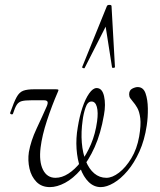

<svg xmlns="http://www.w3.org/2000/svg" viewBox="-20 -752 656 785"><path d="M436 -727 450 -478Q450 -475 444 -474.5Q438 -474 438 -477L412 -643L326 -474Q325 -472 320 -473.5Q315 -475 316 -478L417 -727Q419 -732 427.5 -732Q436 -732 436 -727ZM184 13Q150 13 129 -8.5Q108 -30 100.5 -63Q93 -96 98 -130Q106 -176 129.5 -226Q153 -276 171 -317Q177 -331 174 -336.5Q171 -342 160 -342H108Q82 -342 69 -338.5Q56 -335 48.5 -323.5Q41 -312 33 -287Q31 -283 25.5 -285Q20 -287 22 -292Q37 -335 48 -355Q59 -375 75 -381Q91 -387 120 -387H208Q217 -387 218.5 -385Q220 -383 216 -375Q192 -320 172 -259Q152 -198 146 -149Q139 -92 155.5 -58.5Q172 -25 207 -25Q233 -25 259.5 -42Q286 -59 310 -89.5Q334 -120 352 -162.5Q370 -205 377 -256Q382 -293 376 -315Q370 -337 354 -337Q338 -337 329.5 -311.5Q321 -286 318 -261Q311 -212 314.5 -169Q318 -126 331 -93.5Q344 -61 365.5 -43Q387 -25 415 -25Q439 -25 466.5 -46Q494 -67 517 -105Q540 -143 549 -194Q557 -241 553.5 -268.5Q550 -296 541 -311.5Q532 -327 523 -337Q517 -344 512.5 -350.5Q508 -357 508 -366Q508 -383 520.5 -389.5Q533 -396 543 -396Q566 -396 575 -370.5Q584 -345 584.5 -308.5Q585 -272 580 -239Q571 -179 550 -132.5Q529 -86 501.5 -53.5Q474 -21 445 -4Q416 13 392 13Q364 13 342.5 -8Q321 -29 308.5 -64.5Q296 -100 293 -143.5Q290 -187 298 -232Q305 -276 317 -312Q329 -348 344.5 -370Q360 -392 375 -392Q398 -392 405.5 -358.5Q413 -325 405 -282Q392 -206 367 -150.5Q342 -95 310.5 -58.5Q279 -22 246 -4.5Q213 13 184 13Z"/></svg>

Font: Cormorant Light
Style: Italic
Weight: 300
Italic angle: -10°
Designer: Christian Thalmann (Catharsis Fonts)
Foundry: Catharsis Fonts
Version: Version 4.000